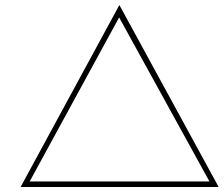

<svg xmlns="http://www.w3.org/2000/svg" viewBox="-20 -744 890 764"><path d="M62 0 455 -724 850 0ZM91 -9 82 -22H826L820 -10L450 -682H458Z"/></svg>

Font: Lexend Peta Thin
Style: Regular
Weight: 250
Version: Version 1.007